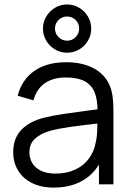

<svg xmlns="http://www.w3.org/2000/svg" viewBox="-20 -838 596 873"><path d="M40 -145Q40 -208.7 76.5 -247Q113 -285.3 177.3 -302Q219.7 -312.7 268.7 -319.9Q317.7 -327.2 402 -338.2Q427 -341.2 449.7 -344.3L423.3 -328.7Q424.3 -382.8 410.5 -417.3Q396.7 -451.8 364.7 -468.8Q332.7 -485.7 279.3 -485.7Q222.5 -485.7 184.7 -460.2Q146.8 -434.7 132 -381.7L60.3 -402.7Q79.3 -475.7 135.7 -515.3Q192 -555 280.7 -555Q355.2 -555 406.8 -527.1Q458.3 -499.2 479.7 -447Q488.8 -425 492.2 -397.1Q495.7 -369.2 495.7 -335.3V0H430V-135.7L449 -127.3Q430.3 -81.3 398.3 -49.3Q366.3 -17.3 322.4 -1.2Q278.5 15 224.7 15Q165.7 15 123.9 -6.6Q82.2 -28.2 61.1 -64.5Q40 -100.8 40 -145ZM415.3 -190.7Q420.2 -210.3 421.4 -232.8Q422.7 -255.2 422.7 -285.5V-294.7L450.7 -280L417 -275.7Q344.3 -267.3 295 -260.3Q245.7 -253.3 207 -243Q166.2 -231.3 139.9 -208.2Q113.7 -185.2 113.7 -145Q113.7 -119.8 125.9 -97.9Q138.2 -76 165 -62.3Q191.8 -48.7 233 -48.7Q283.2 -48.7 321.8 -66.8Q360.5 -84.8 384.2 -117Q408 -149.2 415.3 -190.7ZM175.3 -708Q175.3 -737.5 190.2 -762.7Q205.2 -787.8 230.3 -802.8Q255.5 -817.7 285 -817.7Q314.8 -817.7 340 -802.8Q365.2 -787.8 379.9 -762.7Q394.7 -737.5 394.7 -708Q394.7 -678.2 379.9 -653Q365.2 -627.8 340 -613.1Q314.8 -598.3 285 -598.3Q255.5 -598.3 230.3 -613.1Q205.2 -627.8 190.2 -653Q175.3 -678.2 175.3 -708ZM340 -708Q340 -731 324 -747Q308 -763 285 -763Q262.5 -763 246.2 -747Q230 -731 230 -708Q230 -685.5 246.2 -669.2Q262.5 -653 285 -653Q308 -653 324 -669.2Q340 -685.5 340 -708Z"/></svg>

Font: Tap Sans
Style: Regular
Weight: 400
Designer: Tap Payments
Foundry: Tap Payments
Version: Version 1.001;Glyphs 3.1.2 (3151)